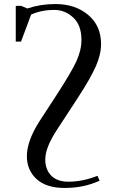

<svg xmlns="http://www.w3.org/2000/svg" viewBox="-20 -731 601 950"><path d="M58 -525V-702H85L115 -689Q180 -711 254 -711Q352 -711 416 -657.5Q480 -604 480 -513Q480 -461 454 -402.5Q428 -344 369 -253L260 -86Q204 0 204 58Q204 108 233.5 138Q263 168 318 168Q389 168 462 139L473 163Q395 199 300 199Q209 199 161 155Q113 111 113 42Q113 -34 176 -132L258 -258Q334 -375 358.5 -429Q383 -483 383 -534Q383 -606 342.5 -644Q302 -682 248 -682Q186 -682 134 -659L84 -525Z"/></svg>

Font: Dihjauti
Style: Bold
Weight: 700
Designer: T. Christopher White
Version: Version 3.0.0